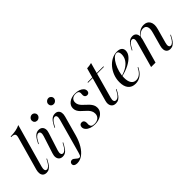

<svg xmlns="http://www.w3.org/2000/svg" viewBox="25 -1387 2326 2326"><g transform="rotate(-45 1188.0 -224.0)"><path d="M108.1 11.3Q79.8 11.3 62.5 -3.2Q45.2 -17.7 41.1 -44Q37.1 -70.2 46 -104L166.1 -531.5Q173.4 -556.5 170.6 -571.4Q167.7 -586.3 152.8 -592.7Q137.9 -599.2 108.1 -599.2L110.5 -608.1Q161.3 -608.9 201.2 -616.9Q241.1 -625 273.4 -641.1L116.9 -84.7Q108.1 -53.2 113.3 -33.9Q118.5 -14.5 138.7 -14.5Q155.6 -14.5 173.8 -31Q191.9 -47.6 208.9 -79.8L225 -109.7H233.9L215.3 -75.8Q204.8 -54.8 189.9 -35.1Q175 -15.3 155.2 -2Q135.5 11.3 108.1 11.3Z M385.5 11.3Q356.5 11.3 338.7 -4Q321 -19.4 316.9 -45.6Q312.9 -71.8 324.2 -105.6L396 -328.2Q406.5 -360.5 400.8 -380.2Q395.2 -400 375 -400Q357.3 -400 339.5 -383.9Q321.8 -367.7 304.8 -334.7L288.7 -304.8H279.8L298.4 -339.5Q322.6 -385.5 348 -405.6Q373.4 -425.8 405.6 -425.8Q434.7 -425.8 452 -410.9Q469.4 -396 473.8 -369.8Q478.2 -343.5 466.1 -309.7L394.4 -86.3Q383.9 -54 389.5 -34.3Q395.2 -14.5 415.3 -14.5Q451.6 -14.5 485.5 -79.8L501.6 -109.7H510.5L492.7 -75.8Q467.7 -29.8 443.1 -9.3Q418.5 11.3 385.5 11.3ZM473.4 -516.1Q453.2 -516.1 439.9 -529.4Q426.6 -542.7 426.6 -562.9Q426.6 -583.9 442.7 -599.2Q458.9 -614.5 479.8 -614.5Q499.2 -614.5 512.9 -600.8Q526.6 -587.1 526.6 -567.7Q526.6 -546.8 510.5 -531.5Q494.4 -516.1 473.4 -516.1Z M452.4 192.7Q425.8 192.7 410.9 182.3Q396 171.8 396 153.2Q396 137.1 406.9 126.6Q417.7 116.1 433.9 116.1Q446.8 116.1 456.9 123Q466.9 129.8 476.6 138.7Q486.3 147.6 496.4 154.8Q506.5 162.1 516.9 162.1Q525 162.1 531 158.5Q537.1 154.8 542.3 144Q547.6 133.1 553.2 112.1L675.8 -329.8Q685.5 -362.9 679.8 -381.5Q674.2 -400 654.8 -400Q637.9 -400 619.8 -383.9Q601.6 -367.7 584.7 -334.7L568.5 -304.8H559.7L577.4 -339.5Q601.6 -384.7 626.6 -405.2Q651.6 -425.8 685.5 -425.8Q713.7 -425.8 730.6 -411.3Q747.6 -396.8 752 -371Q756.5 -345.2 746.8 -311.3L677.4 -60.5Q655.6 16.9 621.4 73.8Q587.1 130.6 544 161.7Q500.8 192.7 452.4 192.7ZM755.6 -516.1Q735.5 -516.1 722.2 -529.4Q708.9 -542.7 708.9 -562.9Q708.9 -583.9 725 -599.2Q741.1 -614.5 762.1 -614.5Q781.5 -614.5 795.2 -600.8Q808.9 -587.1 808.9 -567.7Q808.9 -546.8 792.7 -531.5Q776.6 -516.1 755.6 -516.1Z M937.9 11.3Q897.6 11.3 865.7 -0.4Q833.9 -12.1 815.7 -32.7Q797.6 -53.2 797.6 -77.4Q797.6 -98.4 808.9 -110.1Q820.2 -121.8 838.7 -121.8Q856.5 -121.8 866.9 -111.3Q877.4 -100.8 879 -80.6Q879.8 -72.6 879 -61.3Q878.2 -50 878.2 -41.1Q881.5 -17.7 895.6 -7.7Q909.7 2.4 937.9 2.4Q980.6 2.4 1006 -19.8Q1031.5 -41.9 1031.5 -79.8Q1031.5 -105.6 1021 -126.2Q1010.5 -146.8 993.5 -164.5Q976.6 -182.3 957.7 -198.4Q938.7 -214.5 921.8 -231.9Q904.8 -249.2 894.4 -269.8Q883.9 -290.3 883.9 -316.1Q883.9 -363.7 925 -394.8Q966.1 -425.8 1029.8 -425.8Q1066.1 -425.8 1095.2 -415.3Q1124.2 -404.8 1141.1 -386.7Q1158.1 -368.5 1158.1 -345.2Q1158.1 -328.2 1148.4 -316.9Q1138.7 -305.6 1121 -305.6Q1104 -305.6 1093.1 -315.7Q1082.3 -325.8 1081.5 -342.7Q1080.6 -352.4 1081.9 -362.9Q1083.1 -373.4 1083.1 -381.5Q1081.5 -400 1068.5 -408.9Q1055.6 -417.7 1030.6 -417.7Q995.2 -417.7 974.2 -399.2Q953.2 -380.6 953.2 -348.4Q953.2 -325 963.7 -305.2Q974.2 -285.5 991.1 -268.5Q1008.1 -251.6 1027 -234.7Q1046 -217.7 1062.5 -199.6Q1079 -181.5 1089.9 -160.1Q1100.8 -138.7 1100.8 -111.3Q1100.8 -75.8 1079.4 -48Q1058.1 -20.2 1021.4 -4.4Q984.7 11.3 937.9 11.3Z M1296 11.3Q1251.6 11.3 1232.7 -21Q1213.7 -53.2 1228.2 -104L1349.2 -537.1Q1369.4 -537.9 1389.5 -541.1Q1409.7 -544.4 1428.2 -549.2L1299.2 -83.9Q1289.5 -50 1296.8 -32.7Q1304 -15.3 1325 -15.3Q1345.2 -15.3 1364.1 -31.9Q1383.1 -48.4 1400.8 -81.5L1415.3 -109.7H1424.2L1404.8 -71.8Q1394.4 -53.2 1379.8 -33.9Q1365.3 -14.5 1344.8 -1.6Q1324.2 11.3 1296 11.3ZM1232.3 -405.6 1234.7 -414.5H1506.5L1504 -405.6Z M1633.9 11.3Q1572.6 11.3 1539.5 -28.2Q1506.5 -67.7 1506.5 -141.1Q1506.5 -197.6 1525.8 -248.8Q1545.2 -300 1578.6 -339.9Q1612.1 -379.8 1655.6 -402.8Q1699.2 -425.8 1747.6 -425.8Q1788.7 -425.8 1810.5 -408.1Q1832.3 -390.3 1832.3 -357.3Q1832.3 -317.7 1800.4 -280.6Q1768.5 -243.5 1711.7 -214.1Q1654.8 -184.7 1579 -166.9V-174.2Q1639.5 -191.1 1680.6 -218.5Q1721.8 -246 1743.5 -281.9Q1765.3 -317.7 1765.3 -360.5Q1765.3 -387.9 1756 -402.4Q1746.8 -416.9 1729 -416.9Q1704.8 -416.9 1679 -391.9Q1653.2 -366.9 1631.9 -325.8Q1610.5 -284.7 1597.2 -236.3Q1583.9 -187.9 1583.9 -140.3Q1583.9 -79 1606 -46.8Q1628.2 -14.5 1670.2 -14.5Q1705.6 -14.5 1735.5 -38.3Q1765.3 -62.1 1789.5 -112.1H1798.4Q1771 -51.6 1729 -20.2Q1687.1 11.3 1633.9 11.3Z M2229.8 11.3Q2201.6 11.3 2184.3 -3.2Q2166.9 -17.7 2162.9 -44Q2158.9 -70.2 2168.5 -104L2216.1 -275.8Q2233.9 -336.3 2221 -368.1Q2208.1 -400 2168.5 -400Q2139.5 -400 2115.3 -382.7Q2091.1 -365.3 2069.4 -330.6L2068.5 -337.1Q2095.2 -382.3 2129 -404Q2162.9 -425.8 2204 -425.8Q2262.1 -425.8 2286.3 -382.7Q2310.5 -339.5 2290.3 -267.7L2239.5 -84.7Q2229.8 -51.6 2235.9 -33.1Q2241.9 -14.5 2260.5 -14.5Q2279 -14.5 2296.4 -31.5Q2313.7 -48.4 2330.6 -79.8L2346.8 -109.7H2355.6L2337.1 -75.8Q2326.6 -54.8 2311.7 -35.1Q2296.8 -15.3 2277 -2Q2257.3 11.3 2229.8 11.3ZM1908.1 0 2000 -329.8Q2009.7 -362.1 2004 -381Q1998.4 -400 1978.2 -400Q1960.5 -400 1943.1 -383.5Q1925.8 -366.9 1908.9 -334.7L1892.7 -304.8H1883.9L1902.4 -339.5Q1913.7 -360.5 1928.2 -380.2Q1942.7 -400 1962.9 -412.9Q1983.1 -425.8 2009.7 -425.8Q2037.9 -425.8 2054.8 -411.3Q2071.8 -396.8 2076.2 -371Q2080.6 -345.2 2071.8 -311.3L1983.9 0Z"/></g></svg>

Font: Playfair 144pt
Style: Italic
Weight: 400
Italic angle: -15.6°
Designer: Claus Eggers Sørensen
Foundry: Claus Eggers Sørensen
Version: Version 2.001;gftools[0.9.30]